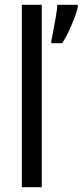

<svg xmlns="http://www.w3.org/2000/svg" viewBox="-20 -780 344 800"><path d="M154 0H71V-760H154ZM304 -750Q300 -730 289 -702Q278 -674 265 -646.5Q252 -619 239 -600H194V-611Q197 -625 202.5 -653.5Q208 -682 213 -712Q218 -742 219 -760H304Z"/></svg>

Font: Noto Sans Gurmukhi Condensed
Style: Regular
Weight: 400
Width: 3
Designer: Jelle Bosma - Monotype Design Team
Foundry: Monotype Imaging Inc.
Version: Version 2.004; ttfautohint (v1.8.4.7-5d5b)